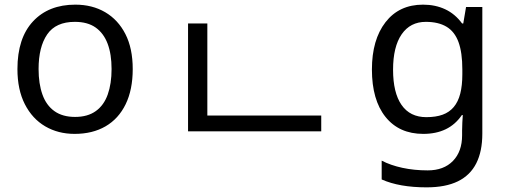

<svg xmlns="http://www.w3.org/2000/svg" viewBox="-20 -566 2180 826"><path d="M551 -269Q551 -180 520.5 -117.5Q490 -55 434 -22.5Q378 10 301 10Q230 10 174.5 -22.5Q119 -55 87 -117.5Q55 -180 55 -269Q55 -402 122 -474Q189 -546 304 -546Q377 -546 432.5 -513.5Q488 -481 519.5 -419.5Q551 -358 551 -269ZM146 -269Q146 -206 162.5 -159.5Q179 -113 214 -88Q249 -63 303 -63Q357 -63 392 -88Q427 -113 443.5 -159.5Q460 -206 460 -269Q460 -333 443 -378Q426 -423 391.5 -447.5Q357 -472 302 -472Q220 -472 183 -418Q146 -364 146 -269Z M789 -69H1362V-1H789ZM789 -465H872V-43H789Z M1800 -546Q1853 -546 1895.5 -526Q1938 -506 1968 -465H1973L1985 -536H2055V9Q2055 85 2029 136.5Q2003 188 1950 214Q1897 240 1815 240Q1757 240 1708.5 231.5Q1660 223 1622 206V125Q1660 145 1711 156Q1762 167 1820 167Q1889 167 1928.5 126.5Q1968 86 1968 16V-5Q1968 -17 1969 -39.5Q1970 -62 1971 -71H1967Q1939 -30 1897.5 -10Q1856 10 1801 10Q1697 10 1638.5 -63Q1580 -136 1580 -267Q1580 -395 1638.5 -470.5Q1697 -546 1800 -546ZM1812 -472Q1745 -472 1708 -418.5Q1671 -365 1671 -266Q1671 -167 1707.5 -114.5Q1744 -62 1814 -62Q1855 -62 1884 -72.5Q1913 -83 1932 -105.5Q1951 -128 1960 -163Q1969 -198 1969 -246V-267Q1969 -340 1952.5 -385Q1936 -430 1901 -451Q1866 -472 1812 -472Z"/></svg>

Font: korean15
Style: Book
Weight: 400
Designer: Jelle Bosma - Monotype Design Team
Foundry: Monotype Imaging Inc.
Version: Version 2.003